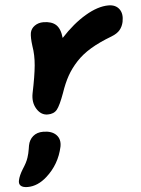

<svg xmlns="http://www.w3.org/2000/svg" viewBox="-118 -557 714 972"><g transform="rotate(-5 239.0 -71.0)"><path d="M116.2 12.2Q82 12.2 61 -21.7Q40 -55.7 48.8 -101.1Q66.9 -188 71.8 -241Q76.7 -293.9 68.8 -339.8Q63 -383.3 66.9 -407.2Q71.3 -428.7 90.1 -441.9Q108.9 -455.1 133.8 -455.1Q175.8 -455.1 198 -435.1Q220.2 -415 225.1 -367.2Q287.6 -435.1 352.1 -473.1Q416.5 -511.2 470.2 -511.2Q506.3 -511.2 524.4 -487.1Q542.5 -462.9 534.2 -421.9Q529.3 -398.9 515.4 -381.8Q501.5 -364.7 471.2 -353Q409.2 -329.6 364.7 -303Q320.3 -276.4 289.6 -243.2Q258.8 -210 238.8 -174.1Q218.8 -138.2 202.1 -88.9Q179.7 -27.3 163.6 -7.6Q147.5 12.2 116.2 12.2ZM-17.1 369.1Q-41.5 369.1 -52 359.1Q-62.5 349.1 -58.1 331.1Q-53.2 307.6 -34.2 276.9Q-23.9 261.2 -16.6 247.3Q-9.3 233.4 -5.1 220Q-1 206.5 0.7 199.5Q2.4 192.4 4.9 178Q7.3 163.6 7.8 160.2Q13.2 131.8 33.2 114.5Q53.2 97.2 85 97.2Q128.9 97.2 151.1 119.9Q173.3 142.6 166 180.2Q147 268.1 81.1 327.1Q34.2 369.1 -17.1 369.1Z"/></g></svg>

Font: Shantell Sans Irregular
Style: Bold Italic
Weight: 700
Italic angle: -11.31°
Designer: Stephen Nixon, Anya Danilova, Shantell Martin
Foundry: Arrow Type
Version: Version 1.006;[9816181b4]